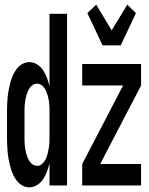

<svg xmlns="http://www.w3.org/2000/svg" viewBox="-20 -794 640 822"><path d="M106 8Q90 8 75.5 0Q61 -8 51 -21.5Q41 -35 34.5 -50Q28 -65 24 -80.5Q20 -96 17 -112Q14 -128 12.5 -144.5Q11 -161 10.5 -177.5Q10 -194 10 -210V-310Q10 -326 10.5 -342.5Q11 -359 12.5 -375.5Q14 -392 17 -408Q20 -424 24 -439.5Q28 -455 34.5 -470Q41 -485 51 -498.5Q61 -512 75.5 -520Q90 -528 106 -528Q124 -528 140 -517.5Q156 -507 165.5 -492Q175 -477 181.5 -459.5Q188 -442 192 -424V-735H267V0H192V-96Q188 -78 181.5 -60.5Q175 -43 165.5 -28Q156 -13 140 -2.5Q124 8 106 8ZM138 -84Q151 -84 160.5 -92.5Q170 -101 175.5 -112.5Q181 -124 184 -136Q187 -148 189 -160.5Q191 -173 191.5 -185.5Q192 -198 192 -210V-310Q192 -319 192 -328.5Q192 -338 191 -347.5Q190 -357 188.5 -366Q187 -375 184.5 -384Q182 -393 178.5 -401.5Q175 -410 169.5 -418Q164 -426 155.5 -431Q147 -436 138 -436Q130 -436 121.5 -431Q113 -426 107.5 -418Q102 -410 98.5 -401.5Q95 -393 92.5 -384Q90 -375 88.5 -366Q87 -357 86 -347.5Q85 -338 85 -328.5Q85 -319 85 -310V-210Q85 -201 85 -191.5Q85 -182 86 -172.5Q87 -163 88.5 -154Q90 -145 92.5 -136Q95 -127 98.5 -118.5Q102 -110 107.5 -102Q113 -94 121.5 -89Q130 -84 138 -84ZM419 -600 354 -738 392 -774 458 -664 525 -774 562 -738 497 -600ZM332 0V-92L507 -428H332V-520H584V-428L409 -92H584V0Z"/></svg>

Font: Iosevka Semibold Extended
Style: Regular
Weight: 600
Width: 7
Monospace: yes
Designer: Belleve Invis
Foundry: Belleve Invis
Version: Version 32.5.0; ttfautohint (v1.8.4)